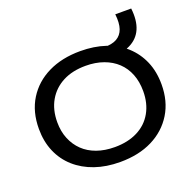

<svg xmlns="http://www.w3.org/2000/svg" viewBox="-116 -755 890 884"><g transform="rotate(-20 328.5 -313.5)"><path d="M328 10Q260 10 205 -9Q150 -28 110 -63.5Q70 -99 48.5 -149Q27 -199 27 -261Q27 -345 65 -406Q103 -467 170.5 -500Q238 -533 328 -533Q395 -533 450.5 -514.5Q506 -496 545.5 -460Q585 -424 606.5 -374Q628 -324 628 -261Q628 -179 590.5 -118Q553 -57 486 -23.5Q419 10 328 10ZM328 -63Q392 -63 439.5 -87Q487 -111 512.5 -156Q538 -201 538 -261Q538 -307 523.5 -344Q509 -381 481.5 -407Q454 -433 415 -447Q376 -461 328 -461Q263 -461 216 -436.5Q169 -412 143 -367Q117 -322 117 -261Q117 -216 132 -179.5Q147 -143 174 -117Q201 -91 240 -77Q279 -63 328 -63ZM434 -458V-512Q476 -511 500 -524.5Q524 -538 533.5 -565.5Q543 -593 538 -637H616Q623 -577 605.5 -536.5Q588 -496 545.5 -475.5Q503 -455 434 -458Z"/></g></svg>

Font: Mona Sans Expanded
Style: Regular
Weight: 400
Width: 7
Designer: Deni Anggara
Foundry: GitHub
Version: Version 2.000